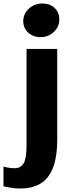

<svg xmlns="http://www.w3.org/2000/svg" viewBox="-71 -839 422 1107"><path d="M-51 235V121Q-45 124 -24.2 127.5Q-3.5 131 15 131Q48 131 65 103.2Q82 75.5 82 -1V-557H259V-40Q259 69 233 132Q207 195 159 221.5Q111 248 45 248Q20.5 248 -9.5 243.2Q-39.5 238.5 -51 235ZM163 -625Q119.5 -625 91.2 -651.2Q63 -677.5 63 -718Q63 -745.5 78 -768.5Q93 -791.5 117.8 -805.2Q142.5 -819 172 -819Q216.5 -819 243.8 -793.2Q271 -767.5 271 -726Q271 -685 239.5 -655Q208 -625 163 -625Z"/></svg>

Font: Merriweather Sans Black
Style: Regular
Weight: 900
Designer: Eben Sorkin
Foundry: Eben Sorkin
Version: Version 1.008; ttfautohint (v1.7.19-72a1) -l 8 -r 50 -G 200 